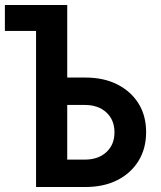

<svg xmlns="http://www.w3.org/2000/svg" viewBox="-24 -750 644 770"><path d="M120.6 0V-626H-4.4V-730H245.6V-439H317.9Q392.1 -439 446.5 -411.4Q501 -383.8 531.5 -335Q562 -286.1 562 -220.2Q562 -154.3 531.5 -104.7Q501 -55.2 446.5 -27.6Q392.1 0 317.9 0ZM245.6 -109.9H315.9Q370.1 -109.9 402.6 -139.9Q435.1 -169.9 435.1 -219.2Q435.1 -269 402.6 -299.1Q370.1 -329.1 315.9 -329.1H245.6Z"/></svg>

Font: UDEV Gothic 35
Style: Bold
Weight: 700
Version: v2.1.0; ttfautohint (v1.8.4.7-5d5b-dirty) -l 6 -r 45 -G 200 